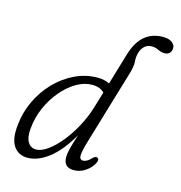

<svg xmlns="http://www.w3.org/2000/svg" viewBox="-108 -818 868 923"><g transform="rotate(15 326.0 -357.0)"><path d="M437 -51Q423 -25.5 397 -8.5Q371 8.5 340.5 8.5Q290 8.5 290 -44Q290 -59 295.8 -83.2Q301.5 -107.5 318 -158.5Q269.5 -74.5 216 -33Q162.5 8.5 110.5 8.5Q65.5 8.5 41.5 -26.2Q17.5 -61 25.5 -131.5Q31.5 -195.5 58.8 -253.2Q86 -311 129.2 -355.5Q172.5 -400 226.2 -425.5Q280 -451 338.5 -451Q373 -451 397.5 -438L444 -594Q463.5 -659.5 500.5 -690.5Q537.5 -721.5 591 -721.5Q620.5 -721.5 636 -709.8Q651.5 -698 651.5 -682.5Q651.5 -667.5 642.8 -657.5Q634 -647.5 617.5 -647.5Q600 -647.5 584.8 -655.5Q569.5 -663.5 549 -663.5Q528.5 -663.5 514.2 -649.8Q500 -636 494.5 -615.5Q488.5 -594 490.5 -572.5Q492.5 -551 483.5 -519L371 -142Q356.5 -93.5 355.2 -70.5Q354 -47.5 372.5 -47.5Q392 -47.5 414.5 -72Q419 -76.5 425 -79.2Q431 -82 436 -79Q448.5 -72.5 437 -51ZM89.5 -130.5Q85 -87.5 99.2 -64Q113.5 -40.5 140 -40.5Q166.5 -40.5 198.2 -63.5Q230 -86.5 261.2 -125Q292.5 -163.5 318.2 -211.8Q344 -260 359 -310.5L382.5 -388.5Q361.5 -411 321.5 -411Q282.5 -411 243.5 -388Q204.5 -365 171.2 -325.5Q138 -286 116 -235.8Q94 -185.5 89.5 -130.5Z"/></g></svg>

Font: Fraunces 72pt S100 Light
Style: Italic
Weight: 300
Italic angle: -16°
Version: Version 1.000; ttfautohint (v1.8.3)